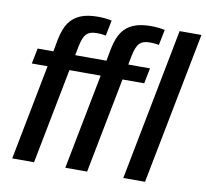

<svg xmlns="http://www.w3.org/2000/svg" viewBox="-80 -813 969 901"><g transform="rotate(10 404.5 -362.5)"><path d="M227.1 -454.6 138.7 0H34.7L123 -454.6H47.9L62.5 -528.3H137.7L148.4 -586.4Q159.2 -639.6 179.7 -668.5Q200.2 -697.3 233.2 -710.9Q266.1 -724.6 315.9 -724.6Q352.1 -724.6 381.8 -717.8L367.2 -644Q362.8 -644.5 356.9 -645.5Q351.1 -646.5 345.2 -647Q339.4 -647.5 333.3 -647.7Q327.1 -647.9 322.3 -647.9Q290.5 -647.9 274.9 -632.3Q259.3 -616.7 250.5 -573.7L241.7 -528.3H345.2L330.6 -454.6ZM480 -454.6 391.6 0H287.6L376 -454.6H300.8L315.4 -528.3H390.6L401.4 -586.4Q412.1 -639.6 432.6 -668.5Q453.1 -697.3 486.1 -710.9Q519 -724.6 568.8 -724.6Q605 -724.6 634.8 -717.8L620.1 -644Q615.7 -644.5 609.9 -645.5Q604 -646.5 598.1 -647Q592.3 -647.5 586.2 -647.7Q580.1 -647.9 575.2 -647.9Q543.5 -647.9 527.8 -632.3Q512.2 -616.7 503.4 -573.7L494.6 -528.3H598.1L583.5 -454.6ZM808.6 -724.6 667.5 0H564L704.6 -724.6Z"/></g></svg>

Font: Arimo Medium
Style: Italic
Weight: 500
Italic angle: -12°
Designer: Steve Matteson
Foundry: Monotype Imaging Inc.
Version: Version 1.33